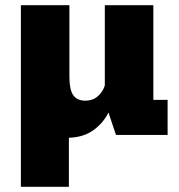

<svg xmlns="http://www.w3.org/2000/svg" viewBox="-20 -520 690 740"><path d="M60.5 200V-500H247.5V-224Q247.5 -174.5 262.2 -153.2Q277 -132 308.5 -132Q339 -132 358.5 -150.5Q378 -169 384 -191V-500H571V-135H626V0H427L398 -86.5Q379 -47 341 -19Q303 9 245.5 11V200Z"/></svg>

Font: Trispace ExtraBold
Style: Regular
Weight: 800
Designer: Tyler Finck
Foundry: Etcetera Type Company
Version: Version 1.210; ttfautohint (v1.8.3)